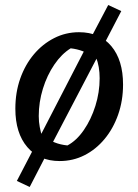

<svg xmlns="http://www.w3.org/2000/svg" viewBox="-20 -630 550 763"><path d="M176 -38 98 113 47 89 126 -63ZM217 10Q136 10 88.5 -45.5Q41 -101 41 -198Q41 -263 60.5 -318Q80 -373 114.5 -414Q149 -455 195 -478.5Q241 -502 294 -502Q376 -502 422.5 -446.5Q469 -391 469 -294Q469 -230 449.5 -174.5Q430 -119 395.5 -77.5Q361 -36 315.5 -13Q270 10 217 10ZM248 -52Q284 -71 313 -113Q342 -155 359 -209Q376 -263 376 -319Q376 -342 372.5 -363Q369 -384 361 -404Q331 -418 309 -426.5Q287 -435 261 -438Q225 -416 196 -373.5Q167 -331 150.5 -277.5Q134 -224 134 -169Q134 -146 138 -125Q142 -104 148 -85Q177 -72 198.5 -63.5Q220 -55 248 -52ZM332 -462 410 -610 462 -586 383 -434ZM126 -63 332 -462 383 -434 176 -38Z"/></svg>

Font: Piazzolla Thin SemiBold
Style: Italic
Weight: 600
Italic angle: -11.3°
Version: Version 2.005